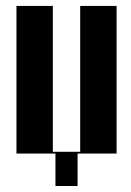

<svg xmlns="http://www.w3.org/2000/svg" viewBox="-20 -515 441 644"><path d="M35.2 0V-495.1H157.2V-5.9H249V-495.1H371.1V0H240.2V108.9H166V0Z"/></svg>

Font: Moniqa Black Display
Style: Regular
Weight: 900
Designer: Rajesh Rajput
Foundry: Rajesh Rajput
Version: Version 1.000